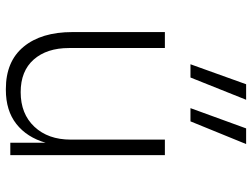

<svg xmlns="http://www.w3.org/2000/svg" viewBox="-122 -719 856 652"><g transform="rotate(90 306.0 -393.0)"><path d="M392.1 -611.8H347.2L416 -800.8H469.2ZM243.2 -611.8H198.2L266.1 -800.8H318.8ZM285.2 15.1H282.2Q188.5 15.1 138.7 -45.2Q88.9 -105.5 88.9 -210.9V-524.9H143.1V-199.2Q143.1 -124 182.1 -79.6Q221.2 -35.2 293 -35.2Q366.7 -35.2 410.4 -81.8Q454.1 -128.4 454.1 -205.1V-524.9H506.8V0H464.8V-120.1Q446.3 -56.2 400.9 -20.5Q355.5 15.1 285.2 15.1Z"/></g></svg>

Font: Sora ExtraLight
Style: Regular
Weight: 200
Designer: Jonathan Barnbrook, Julián Moncada
Foundry: Barnbrook Fonts
Version: Version 2.000